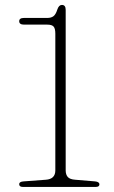

<svg xmlns="http://www.w3.org/2000/svg" viewBox="-20 -740 450 760"><path d="M75.5 -642.5Q56 -642.5 56 -656Q56 -669 75 -669H167.5Q182 -669 191.2 -675.5Q200.5 -682 207 -702.5Q213 -720.5 225 -720.5Q240 -720.5 240 -701V-65.5Q240 -49 248.2 -39.5Q256.5 -30 278 -28.5L356 -22Q373.5 -20.5 373.5 -10Q373.5 0 358 0H71.5Q56 0 56 -10.5Q56 -21 73.5 -22L161 -28.5Q199 -31 199 -65.5V-606.5Q199 -627.5 192 -635Q185 -642.5 167.5 -642.5Z"/></svg>

Font: Fraunces 9pt Soft Thin
Style: Regular
Weight: 100
Version: Version 1.000;[b76b70a41]